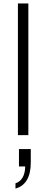

<svg xmlns="http://www.w3.org/2000/svg" viewBox="-20 -777 265 1104"><path d="M83 -757H143V0H83ZM125 180H89V80H157V157Q157 220 134.5 258Q112 296 69 307V277Q95 269 109.5 244.5Q124 220 125 180Z"/></svg>

Font: Eudoxus Sans Light
Style: Regular
Weight: 300
Designer: Stijn de Vries
Foundry: tokotype
Version: Version 2.005